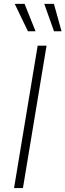

<svg xmlns="http://www.w3.org/2000/svg" viewBox="-20 -961 334 981"><path d="M217.8 -727.5 97.2 0H51.8L172.4 -727.5ZM255.9 -801.3 206.1 -941.4H255.4L294.4 -801.3ZM122.6 -801.3 55.2 -941.4H105.5L161.6 -801.3Z"/></svg>

Font: Inter 20pt ExtraLight
Style: Italic
Weight: 250
Italic angle: -9.3988°
Version: Version 4.001;git-66647c0bb